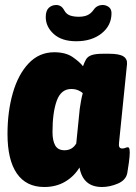

<svg xmlns="http://www.w3.org/2000/svg" viewBox="-20 -740 545 768"><path d="M157 8Q85 8 47.5 -46Q10 -100 10 -204Q10 -294 31.5 -368.5Q53 -443 95 -487Q137 -531 197 -531Q243 -531 271 -511.5Q299 -492 312 -475Q318 -492 324.5 -503Q331 -514 346.5 -519.5Q362 -525 392 -525H417Q457 -525 473.5 -514.5Q490 -504 488 -483L456 -168Q453 -146 469 -146Q476 -146 481.5 -148.5Q487 -151 492 -151Q495 -151 497 -146.5Q499 -142 499 -129Q499 -116 495.5 -89.5Q492 -63 489 -47Q483 -19 451 -5.5Q419 8 388 8Q312 8 298 -70Q276 -34 240 -13Q204 8 157 8ZM238 -139Q269 -139 285 -166L299 -305Q301 -319 304 -336Q307 -353 311 -367Q306 -373 293.5 -378.5Q281 -384 265 -384Q224 -384 207 -337Q190 -290 190 -212Q190 -177 201 -158Q212 -139 238 -139ZM285 -575Q227 -575 195 -604Q163 -633 163 -672Q163 -697 175 -708.5Q187 -720 205 -720Q215 -720 223 -715Q231 -710 238 -697Q246 -683 260.5 -678Q275 -673 295 -673Q315 -673 329 -679Q343 -685 354 -700Q367 -720 391 -720Q404 -720 415 -712Q426 -704 426 -687Q426 -638 386.5 -606.5Q347 -575 285 -575Z"/></svg>

Font: Asap Semi Condensed Semi Condensed Black
Style: Italic
Weight: 900
Width: 4
Italic angle: -6°
Designer: Pablo Cosgaya
Foundry: Omnibus-Type
Version: Version 3.001; ttfautohint (v1.8.4.7-5d5b)